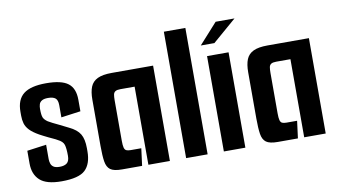

<svg xmlns="http://www.w3.org/2000/svg" viewBox="-67 -777 1644 932"><g transform="rotate(-10 755.5 -310.5)"><path d="M169 6Q94 6 62 -23.5Q30 -53 30 -106V-169L125 -182V-111Q125 -100 128.5 -89Q132 -78 142 -71.5Q152 -65 172 -65Q195 -65 207.5 -75Q220 -85 220 -111Q220 -148 214.5 -165.5Q209 -183 184 -195Q176 -200 164.5 -205Q153 -210 141 -216Q129 -222 118 -227.5Q107 -233 100 -237Q70 -254 55 -270Q40 -286 35 -303.5Q30 -321 30 -342V-361Q30 -421 65 -448.5Q100 -476 176 -476Q252 -476 284.5 -451Q317 -426 317 -370V-313L221 -300V-360Q221 -385 209.5 -394.5Q198 -404 173 -404Q153 -404 142.5 -397.5Q132 -391 129 -380.5Q126 -370 126 -359Q126 -328 131 -316Q136 -304 152 -293Q160 -288 174 -281Q188 -274 207 -265Q226 -256 249 -244Q287 -226 302 -201Q317 -176 317 -131V-116Q317 -54 285.5 -24Q254 6 169 6Z M467 0Q427 0 410 -12.5Q393 -25 388.5 -53.5Q384 -82 384 -130V-358Q384 -397 394 -421.5Q404 -446 429 -458Q454 -470 499 -470H703V0H597V-385H527Q510 -385 502 -380Q494 -375 492 -364.5Q490 -354 490 -336V-137Q490 -114 493 -103Q496 -92 503.5 -88.5Q511 -85 525 -85H577L566 0Z M783 -623H889V0H783Z M969 -470H1075V0H969ZM948 -526 1039 -627H1132L1015 -526Z M1235 0Q1195 0 1178 -12.5Q1161 -25 1156.5 -53.5Q1152 -82 1152 -130V-358Q1152 -397 1162 -421.5Q1172 -446 1197 -458Q1222 -470 1267 -470H1471V0H1365V-385H1295Q1278 -385 1270 -380Q1262 -375 1260 -364.5Q1258 -354 1258 -336V-137Q1258 -114 1261 -103Q1264 -92 1271.5 -88.5Q1279 -85 1293 -85H1345L1334 0Z"/></g></svg>

Font: Smooch Sans Thin
Style: Bold
Weight: 700
Version: Version 1.010